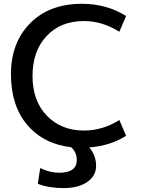

<svg xmlns="http://www.w3.org/2000/svg" viewBox="-20 -760 738 1000"><path d="M407.2 -740.2Q535.2 -740.2 636.7 -676.8L601.6 -594.7Q512.7 -650.4 417 -650.4Q295.9 -650.4 222.7 -572.3Q149.4 -494.1 149.4 -364.3Q149.4 -234.4 224.1 -157.2Q298.8 -80.1 417 -80.1Q514.6 -80.1 601.6 -134.8L636.7 -52.7Q555.7 -1 445.3 7.8Q480.5 50.8 480.5 103.5Q480.5 156.2 434.1 188Q387.7 219.7 311 219.7Q234.4 219.7 176.8 197.3L189.5 115.2Q238.3 139.6 288.1 139.6Q379.9 139.6 379.9 73.2Q379.9 33.2 350.6 6.8Q207 -9.8 122.1 -109.4Q37.1 -209 37.1 -373.5Q37.1 -538.1 137.2 -639.2Q237.3 -740.2 407.2 -740.2Z"/></svg>

Font: GenEi M Gothic v2 Medium
Style: Regular
Weight: 500
Version: Version 2.0